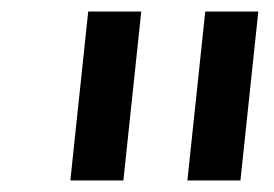

<svg xmlns="http://www.w3.org/2000/svg" viewBox="-20 -720 475 333"><path d="M305 -407 336 -700H428L397 -407ZM102 -407 133 -700H225L194 -407Z"/></svg>

Font: MuseoModerno
Style: Italic
Weight: 400
Italic angle: -9°
Designer: Pablo Cosgaya, Héctor Gatti, Marcela Romero, and the Authors of The MuseoModerno Project.
Foundry: Omnibus-Type Team
Version: Version 1.003